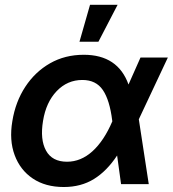

<svg xmlns="http://www.w3.org/2000/svg" viewBox="-20 -750 704 782"><path d="M239.7 11.7Q165 11.7 113.5 -22.9Q62 -57.6 39.6 -118.4Q17.1 -179.2 30.3 -256.8Q43 -335.4 83 -396.5Q123 -457.5 183.8 -492.2Q244.6 -526.9 321.3 -526.9Q460 -526.9 503.4 -405.8L552.2 -515.6H663.6L545.4 -264.2L585.9 0H473.1L457 -116.7Q415.5 -53.7 362.8 -21Q310.1 11.7 239.7 11.7ZM437.5 -255.9 437 -259.3Q426.8 -342.3 398.9 -383.3Q371.1 -424.3 315.4 -424.3Q254.4 -424.3 210.9 -378.9Q167.5 -333.5 155.3 -257.8Q142.6 -181.6 167.5 -136.5Q192.4 -91.3 252.9 -91.3Q309.6 -91.3 356.7 -134Q403.8 -176.8 437.5 -255.9ZM303.7 -580.1 346.7 -730.5H459L380.9 -580.1Z"/></svg>

Font: Inter Display SemiBold
Style: Italic
Weight: 600
Italic angle: -9.39999°
Designer: Rasmus Andersson
Foundry: rsms
Version: Version 4.000;git-a52131595